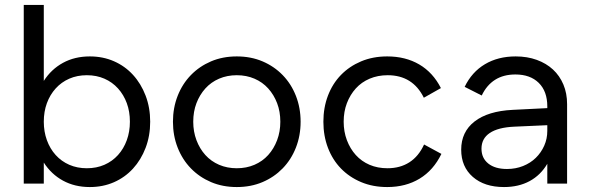

<svg xmlns="http://www.w3.org/2000/svg" viewBox="-20 -742 2382 776"><path d="M76 -722H157V-415Q187 -462 234.5 -488Q282 -514 343 -514Q396 -514 440.5 -494.5Q485 -475 517.5 -439.5Q550 -404 568.5 -355.5Q587 -307 587 -250Q587 -193 568.5 -144.5Q550 -96 517.5 -60.5Q485 -25 440.5 -5.5Q396 14 343 14Q282 14 234.5 -12Q187 -38 157 -85V0H76ZM331 -62Q370 -62 402 -76Q434 -90 457 -115.5Q480 -141 492.5 -175.5Q505 -210 505 -250Q505 -291 492.5 -325Q480 -359 457 -384.5Q434 -410 402 -424Q370 -438 331 -438Q292 -438 260 -424Q228 -410 205 -384.5Q182 -359 169.5 -325Q157 -291 157 -250Q157 -210 169.5 -175.5Q182 -141 205 -115.5Q228 -90 260 -76Q292 -62 331 -62Z M937 14Q880 14 833 -6Q786 -26 751.5 -61.5Q717 -97 698 -145.5Q679 -194 679 -250Q679 -306 698 -354.5Q717 -403 751.5 -438.5Q786 -474 833 -494Q880 -514 937 -514Q994 -514 1041 -494Q1088 -474 1122.5 -438.5Q1157 -403 1176 -354.5Q1195 -306 1195 -250Q1195 -194 1176 -145.5Q1157 -97 1122.5 -61.5Q1088 -26 1041 -6Q994 14 937 14ZM937 -62Q976 -62 1008.5 -76Q1041 -90 1064 -115.5Q1087 -141 1100 -175.5Q1113 -210 1113 -250Q1113 -291 1100 -325Q1087 -359 1064 -384.5Q1041 -410 1008.5 -424Q976 -438 937 -438Q898 -438 865.5 -424Q833 -410 810 -384.5Q787 -359 774 -325Q761 -291 761 -250Q761 -210 774 -175.5Q787 -141 810 -115.5Q833 -90 865.5 -76Q898 -62 937 -62Z M1287 -250Q1287 -307 1305.5 -355.5Q1324 -404 1358 -439Q1392 -474 1439.5 -494Q1487 -514 1545 -514Q1619 -514 1674.5 -481.5Q1730 -449 1762 -386L1693 -347Q1648 -438 1547 -438Q1507 -438 1474 -424Q1441 -410 1418 -384.5Q1395 -359 1382 -325Q1369 -291 1369 -250Q1369 -210 1382 -175.5Q1395 -141 1418 -115.5Q1441 -90 1473.5 -76Q1506 -62 1546 -62Q1597 -62 1634.5 -86Q1672 -110 1694 -158L1764 -120Q1732 -54 1676 -20Q1620 14 1545 14Q1487 14 1439.5 -6Q1392 -26 1358 -61Q1324 -96 1305.5 -144.5Q1287 -193 1287 -250Z M1844 -137Q1844 -209 1898 -251Q1952 -293 2052 -298L2192 -305V-312Q2192 -373 2157.5 -407Q2123 -441 2063 -441Q2015 -441 1981 -419.5Q1947 -398 1927 -356L1858 -391Q1887 -451 1940 -482.5Q1993 -514 2064 -514Q2111 -514 2149.5 -500Q2188 -486 2215 -461Q2242 -436 2257 -400.5Q2272 -365 2272 -321V0H2192V-80Q2165 -34 2120.5 -10Q2076 14 2017 14Q1938 14 1891 -27Q1844 -68 1844 -137ZM2029 -59Q2064 -59 2094 -71Q2124 -83 2145.5 -104Q2167 -125 2179.5 -153Q2192 -181 2192 -213V-236L2058 -230Q1993 -227 1959.5 -204.5Q1926 -182 1926 -141Q1926 -103 1953.5 -81Q1981 -59 2029 -59Z"/></svg>

Font: NT Somic
Style: Regular
Weight: 400
Designer: Ravid Balaliev — lead type designer, mastering
Michael Voronin — secret advisor, marketing
Ivan Kovalenko — best boy
Foundry: NT Type
Version: Version 0.7